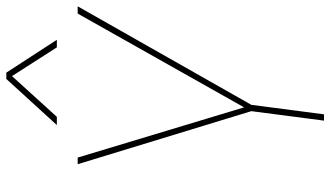

<svg xmlns="http://www.w3.org/2000/svg" viewBox="-239 -807 1046 608"><g transform="rotate(-90 284.0 -503.0)"><path d="M462 -846ZM462 -846H438L347 -988L218 -846H192L338 -1006H358ZM226 0H206L236 -230L68 -780H89L248 -253L545 -780H568L256 -230Z"/></g></svg>

Font: Tanohe Sans Thin
Style: Italic
Weight: 100
Designer: Village Type and Design LLC & Cristiano Sobral
Foundry: Cooper Hewitt Smithsonian Design Museum
Version: Version 1.00;September 29, 2021;FontCreator 13.0.0.2655 64-b